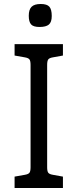

<svg xmlns="http://www.w3.org/2000/svg" viewBox="-20 -941 388 961"><path d="M53 -57 104 -66Q122 -69 127.5 -76.5Q133 -84 133 -104V-616Q133 -636 127.5 -643.5Q122 -651 104 -654L53 -663V-720H295V-663L245 -654Q227 -651 221.5 -643.5Q216 -636 216 -616V-104Q216 -84 221.5 -76.5Q227 -69 245 -66L295 -57V0H53ZM124 -862Q124 -893 138 -907Q152 -921 184 -921Q215 -921 227 -907.5Q239 -894 239 -861Q239 -830 224.5 -818Q210 -806 178 -806Q147 -806 135.5 -819Q124 -832 124 -862Z"/></svg>

Font: Enriqueta
Style: Regular
Weight: 400
Designer: Viviana Monsalve, Gustavo Ibarra
Foundry: 72Puntos
Version: Version 2.000